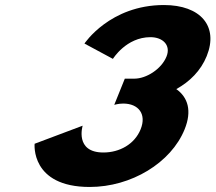

<svg xmlns="http://www.w3.org/2000/svg" viewBox="-20 -747 861 767"><path d="M431.1 -511.8C431.1 -511.8 483.9 -598.5 581.1 -598.5C630.7 -598.5 663.4 -566.2 645.2 -521.2C624.6 -470.2 563.7 -432.8 517 -432.8H478.6L436.4 -328.2C436.4 -328.2 453.4 -333.3 472.1 -333.3C533.8 -333.3 566.2 -290.8 541.8 -230.5C517.8 -171 457.6 -137.8 393.1 -137.8C277.2 -137.8 310.2 -244.9 310.2 -244.9L118.3 -172.7C118.3 -172.7 100.9 -0.1 338.4 -0.1C503.9 -0.1 663.3 -96.2 717.6 -230.5C747.5 -304.4 730.8 -358 684.3 -391.1C738.4 -420.9 782.5 -465.1 805.8 -522.9C853.9 -641.9 781.6 -726.9 634.9 -726.9C418.9 -726.9 317.4 -573 317.4 -573Z"/></svg>

Font: Hussar
Style: BdWideOblFour
Weight: 700
Foundry: Cannot Into Space Fonts
Version: Version 2.00